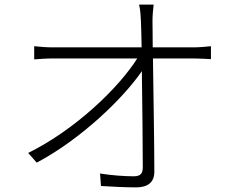

<svg xmlns="http://www.w3.org/2000/svg" viewBox="-20 -792 1040 831"><path d="M641 -587C641 -639 640 -679 640 -699C640 -724 642 -747 645 -772H582C588 -747 589 -720 590 -699C591 -679 592 -639 593 -587H210C181 -587 158 -589 128 -592V-535C158 -537 178 -539 210 -539H574C496 -415 310 -233 102 -130L139 -88C331 -190 513 -366 594 -484C596 -336 598 -155 598 -68C598 -42 589 -29 559 -29C519 -29 462 -33 413 -41L417 13C462 16 524 19 569 19C620 19 648 -3 648 -49C648 -169 644 -386 642 -539H819C842 -539 874 -537 893 -536V-592C875 -590 841 -587 818 -587Z"/></svg>

Font: Noto Sans JP Light
Style: Regular
Weight: 300
Designer: Ryoko NISHIZUKA (kana & ideographs); Paul D. Hunt (Latin, Greek & Cyrillic); Wenlong ZHANG (bopomofo); Sandoll Communica
Foundry: Adobe Systems Incorporated
Version: Version 1.004;PS 1.004;hotconv 1.0.82;makeotf.lib2.5.63406